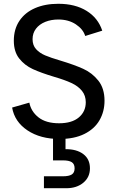

<svg xmlns="http://www.w3.org/2000/svg" viewBox="-20 -727 616 1014"><path d="M44 -159 135 -185Q144 -138 183.5 -107Q223 -76 292 -76Q360 -76 396.5 -107Q433 -138 433 -187Q433 -222 413 -247Q393 -272 357.5 -288.5Q322 -305 267 -321Q197 -342 153.5 -362Q110 -382 81.5 -418Q53 -454 53 -512Q53 -573 82.5 -617Q112 -661 165 -684Q218 -707 288 -707Q377 -707 437.5 -669.5Q498 -632 520 -565L430 -537Q419 -573 380.5 -598.5Q342 -624 288 -624Q250 -624 219 -611.5Q188 -599 170 -575.5Q152 -552 152 -520Q152 -488 170.5 -467.5Q189 -447 218.5 -434.5Q248 -422 299 -407Q372 -385 419.5 -363.5Q467 -342 499.5 -301Q532 -260 532 -195Q532 -138 505.5 -92Q479 -46 425.5 -19.5Q372 7 295 7Q193 7 125 -38.5Q57 -84 44 -159ZM212 204H312Q344 204 359 194.5Q374 185 374 162Q374 139 359 129.5Q344 120 312 120H260V-21H326V61Q384 60 419.5 86.5Q455 113 455 162Q455 209 420 238Q385 267 331 267H212Z"/></svg>

Font: AF Albert Sans Medium
Style: Regular
Weight: 500
Designer: Andreas Rasmussen
Foundry: a.Foundry
Version: Version 1.300;Glyphs 3.2 (3231)